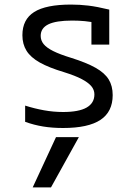

<svg xmlns="http://www.w3.org/2000/svg" viewBox="-20 -550 590 840"><path d="M203 270H123L225 50H325ZM256 10Q209 10 169 3.5Q129 -3 90 -17V-88Q131 -75 172.5 -67.5Q214 -60 256 -60Q325 -60 359 -79.5Q393 -99 393 -137Q393 -157 379.5 -173Q366 -189 337.5 -204Q309 -219 261 -234Q194 -254 154 -276.5Q114 -299 96 -328Q78 -357 78 -396Q78 -465 129.5 -497.5Q181 -530 291 -530Q329 -530 366.5 -525.5Q404 -521 458 -508V-355H380V-495L416 -447Q378 -455 351 -457.5Q324 -460 296 -460Q225 -460 191.5 -443.5Q158 -427 158 -393Q158 -373 171 -357Q184 -341 213 -326.5Q242 -312 291 -297Q358 -276 398 -253.5Q438 -231 455.5 -202.5Q473 -174 473 -134Q473 -61 419.5 -25.5Q366 10 256 10Z"/></svg>

Font: M PLUS Code Latin SemiExpanded
Style: Regular
Weight: 400
Width: 6
Designer: Coji Morishita
Foundry: UNDERFOREST DESIGN
Version: Version 1.002; ttfautohint (v1.8.3)